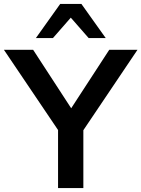

<svg xmlns="http://www.w3.org/2000/svg" viewBox="-46 -959 721 979"><path d="M250 0V-296L-26 -705H123L317 -407L511 -705H655L379 -295V0ZM137 -765 261 -939H369L493 -765H406L315 -869L224 -765Z"/></svg>

Font: MulishBold
Style: Bold
Weight: 700
Designer: Vernon Adams
Foundry: Vernon Adams
Version: Version 3.602; ttfautohint (v1.8.3)